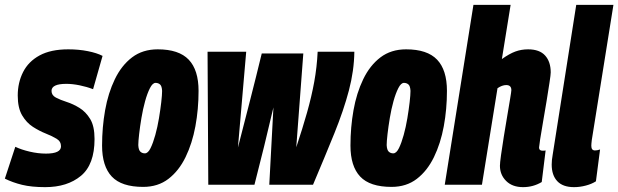

<svg xmlns="http://www.w3.org/2000/svg" viewBox="-47 -760 2544 790"><path d="M-27 -25 16 -156Q41 -144 75.5 -136Q110 -128 142 -128Q204 -128 204 -158Q204 -178 186 -189Q168 -200 141.5 -210.5Q115 -221 88.5 -238Q62 -255 44 -285.5Q26 -316 26 -367Q26 -420 48 -463.5Q70 -507 116 -532Q162 -557 234 -557Q277 -557 314.5 -549.5Q352 -542 375 -530L336 -393Q310 -403 280.5 -409Q251 -415 226 -415Q165 -415 165 -386Q165 -368 183 -358.5Q201 -349 227.5 -340.5Q254 -332 280 -316Q306 -300 324 -270.5Q342 -241 342 -188Q342 -83 286 -36.5Q230 10 139 10Q83 10 44 0.5Q5 -9 -27 -25Z M542 9Q453 9 413 -33.5Q373 -76 373 -161Q373 -236 385.5 -306.5Q398 -377 425.5 -434Q453 -491 496.5 -524Q540 -557 602 -557Q689 -557 729.5 -514.5Q770 -472 770 -386Q770 -311 757 -240.5Q744 -170 716.5 -113.5Q689 -57 646 -24Q603 9 542 9ZM549 -129Q562 -129 572.5 -150.5Q583 -172 592 -204.5Q601 -237 607 -273Q613 -309 616.5 -339.5Q620 -370 620 -386Q619 -406 611.5 -412.5Q604 -419 593 -419Q581 -419 570 -397.5Q559 -376 550 -343.5Q541 -311 535 -275Q529 -239 525.5 -208.5Q522 -178 522 -163Q523 -143 530.5 -136Q538 -129 549 -129Z M1241 0H1061L1078 -318Q1060 -240 1040 -159Q1020 -78 1000 0H810L807 -547H966L932 -153Q957 -250 981.5 -345.5Q1006 -441 1030 -540H1201L1172 -154Q1198 -232 1216.5 -297.5Q1235 -363 1246 -423.5Q1257 -484 1260 -547H1411Q1410 -469 1388.5 -387.5Q1367 -306 1329 -212Q1291 -118 1241 0Z M1564 9Q1475 9 1435 -33.5Q1395 -76 1395 -161Q1395 -236 1407.5 -306.5Q1420 -377 1447.5 -434Q1475 -491 1518.5 -524Q1562 -557 1624 -557Q1711 -557 1751.5 -514.5Q1792 -472 1792 -386Q1792 -311 1779 -240.5Q1766 -170 1738.5 -113.5Q1711 -57 1668 -24Q1625 9 1564 9ZM1571 -129Q1584 -129 1594.5 -150.5Q1605 -172 1614 -204.5Q1623 -237 1629 -273Q1635 -309 1638.5 -339.5Q1642 -370 1642 -386Q1641 -406 1633.5 -412.5Q1626 -419 1615 -419Q1603 -419 1592 -397.5Q1581 -376 1572 -343.5Q1563 -311 1557 -275Q1551 -239 1547.5 -208.5Q1544 -178 1544 -163Q1545 -143 1552.5 -136Q1560 -129 1571 -129Z M2171 -153Q2171 -140 2185 -140Q2188 -140 2191.5 -140Q2195 -140 2198 -141L2182 -11Q2147 10 2105 10Q2061 10 2035.5 -15.5Q2010 -41 2010 -78Q2010 -89 2014.5 -122Q2019 -155 2026 -198Q2033 -241 2040 -282.5Q2047 -324 2052 -354Q2057 -384 2057 -389Q2057 -410 2036 -410Q2019 -410 2000 -397L1936 0H1783L1901 -740H2054L2018 -517Q2049 -539 2073.5 -548Q2098 -557 2126 -557Q2173 -557 2196 -531.5Q2219 -506 2219 -462Q2219 -453 2214 -420.5Q2209 -388 2202 -344.5Q2195 -301 2187.5 -259Q2180 -217 2175.5 -187Q2171 -157 2171 -153Z M2324 -740H2477L2388 -184Q2387 -176 2386.5 -170Q2386 -164 2386 -160Q2386 -141 2401 -141Q2411 -141 2422 -145L2405 -14Q2388 -3 2363.5 3.5Q2339 10 2315 10Q2269 10 2246 -14.5Q2223 -39 2223 -83Q2223 -101 2227 -123Z"/></svg>

Font: Georama Condensed ExtraBold
Style: Italic
Weight: 800
Width: 3
Italic angle: -9°
Designer: Jean-Baptiste Levee
Foundry: Production Type
Version: Version 1.000